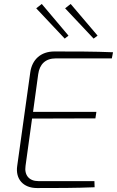

<svg xmlns="http://www.w3.org/2000/svg" viewBox="-20 -950 591 970"><path d="M326 -770 191 -930 163 -908 307 -755ZM473 -770 337 -930 309 -908 453 -755ZM262 -655H545L551 -686C454 -690 355 -690 255 -690C185 -690 142 -648 133 -585L67 -112C57 -46 97 0 167 0C263 0 362 0 458 -4L457 -35H174C127 -35 102 -65 109 -112L142 -351L462 -352L467 -385H147L173 -575C180 -625 209 -655 262 -655Z"/></svg>

Font: Exo 2 Extra Light
Style: Italic
Weight: 250
Italic angle: -8°
Designer: Natanael Gama
Version: Version 1.001;PS 001.001;hotconv 1.0.88;makeotf.lib2.5.64775